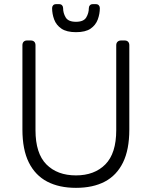

<svg xmlns="http://www.w3.org/2000/svg" viewBox="-20 -895 731 925"><path d="M346 10Q265 10 207.5 -20Q150 -50 119 -112Q88 -174 88 -271V-677Q88 -688 94 -694Q100 -700 110 -700H128Q139 -700 145 -694Q151 -688 151 -677V-268Q151 -156 203.5 -103Q256 -50 346 -50Q435 -50 487.5 -103Q540 -156 540 -268V-677Q540 -688 546.5 -694Q553 -700 563 -700H581Q591 -700 597 -694Q603 -688 603 -677V-271Q603 -174 572.5 -112Q542 -50 485 -20Q428 10 346 10ZM346 -740Q301 -740 276 -757Q251 -774 241 -801Q231 -828 231 -856Q231 -864 236 -869.5Q241 -875 250 -875H265Q274 -875 279 -869.5Q284 -864 284 -856Q284 -832 296.5 -811Q309 -790 346 -790Q383 -790 395.5 -811Q408 -832 408 -856Q408 -864 413 -869.5Q418 -875 427 -875H442Q451 -875 456 -869.5Q461 -864 461 -856Q461 -828 451 -801Q441 -774 416.5 -757Q392 -740 346 -740Z"/></svg>

Font: Rubik Light Light
Style: Regular
Weight: 300
Version: Version 2.101